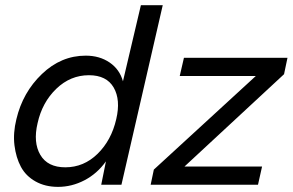

<svg xmlns="http://www.w3.org/2000/svg" viewBox="-20 -710 1125 738"><path d="M521.5 -689.9H605.5L446.8 0H369.1L387.2 -89.8Q353.5 -42.5 304.7 -17.1Q255.9 8.3 203.1 8.3Q153.8 8.3 116.7 -12.5Q79.6 -33.2 60.5 -68.6Q41.5 -104 35.6 -151.4Q29.8 -198.7 43 -252Q67.4 -355 141.1 -425.5Q214.8 -496.1 309.6 -496.1Q362.8 -496.1 401.4 -469.7Q439.9 -443.4 452.6 -397.5ZM1085 -487.8 1071.8 -424.8 689 -69.8H987.3L971.7 0H559.1L571.3 -58.1L963.4 -418H670.9L687 -487.8ZM426.8 -252Q444.3 -326.2 417 -373.5Q389.6 -420.9 321.8 -420.9Q250.5 -420.9 196.3 -368.7Q142.1 -316.4 124.5 -236.8Q106.9 -162.6 135 -114.7Q163.1 -66.9 231 -66.9Q302.2 -66.9 355.2 -118.9Q408.2 -170.9 426.8 -252Z"/></svg>

Font: HK Grotesk Medium Legacy Italic
Style: Regular
Weight: 500
Italic angle: -13°
Designer: Alfredo Marco Pradil
Foundry: Hanken Design Co.
Version: Version 2.022;PS 002.022;hotconv 1.0.88;makeotf.lib2.5.64775